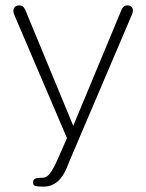

<svg xmlns="http://www.w3.org/2000/svg" viewBox="-20 -510 543 713"><path d="M135 150Q138 150 140 150Q153 150 165.5 134Q178 118 193 84L198 73L233 -7V13L33 -455Q29 -464 30 -472.5Q31 -481 36.5 -485.5Q42 -490 52 -490Q60 -490 65 -486Q70 -482 74 -473L264 -14H240L431 -473Q435 -482 440 -486Q445 -490 454 -490Q463 -490 468 -485Q473 -480 473.5 -472.5Q474 -465 470 -456L239 86L236 93Q219 142 195 163Q171 184 140 183Q120 183 111 180.5Q102 178 103 166Q103 159 107.5 155.5Q112 152 119.5 151Q127 150 135 150Z"/></svg>

Font: SN Pro Thin
Style: Regular
Weight: 200
Designer: Tobias Whetton
Foundry: Supernotes
Version: Version 1.003;Glyphs 3.3 (3324)